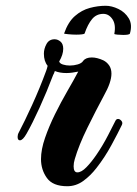

<svg xmlns="http://www.w3.org/2000/svg" viewBox="-20 -637 474 665"><path d="M346 -617Q367 -617 390 -606Q413 -595 426 -573.5Q439 -552 430 -521Q429 -518 422 -517Q415 -516 407 -516Q399 -516 387 -517Q375 -518 376 -520Q382 -552 369.5 -570.5Q357 -589 338 -589Q314 -589 299 -571Q284 -553 273 -521Q272 -519 263.5 -518Q255 -517 244 -517Q231 -517 216 -518.5Q201 -520 202 -521Q216 -561 239.5 -581.5Q263 -602 291 -609.5Q319 -617 346 -617ZM213 8Q163 8 142.5 -20.5Q122 -49 122 -86Q122 -119 136 -159.5Q150 -200 170.5 -241.5Q191 -283 213 -321Q235 -359 251 -389Q241 -387 230.5 -385.5Q220 -384 210 -384Q187 -384 170 -391Q169 -387 167 -383Q165 -379 164 -377Q142 -319 117 -264Q92 -209 72 -174Q59 -151 49 -151Q41 -151 41 -163Q41 -171 45 -178Q65 -216 91.5 -274Q118 -332 140 -392Q141 -394 142.5 -399.5Q144 -405 145 -409Q132 -425 132 -451Q132 -468 141 -484.5Q150 -501 169 -501Q180 -501 189.5 -493Q199 -485 199 -468Q199 -448 185 -424Q187 -417 198 -413.5Q209 -410 222 -410Q236 -410 249.5 -414Q263 -418 268 -426Q277 -438 298 -438Q316 -438 338 -428Q350 -422 358 -410.5Q366 -399 366 -382Q366 -352 340 -306Q312 -254 282.5 -194Q253 -134 239 -86Q235 -73 235 -61Q235 -40 248 -40Q262 -40 279.5 -58Q297 -76 314 -101Q336 -133 354.5 -169Q373 -205 380 -219Q383 -225 389 -225Q395 -225 400.5 -218.5Q406 -212 402 -204Q389 -177 366 -134.5Q343 -92 314 -55Q293 -28 268 -10Q243 8 213 8Z"/></svg>

Font: Praise
Style: Regular
Weight: 400
Designer: Robert E. Leuschke
Foundry: Robert E. Leuschke
Version: Version 1.100; ttfautohint (v1.8.3)